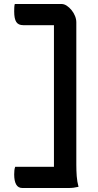

<svg xmlns="http://www.w3.org/2000/svg" viewBox="-20 -780 490 961"><path d="M54 -760H288Q301 -760 314 -751.5Q327 -743 338 -729.5Q349 -716 355.5 -700Q362 -684 362 -668Q362 -579 362 -489Q362 -399 362 -308.5Q362 -218 362 -129.5Q362 -41 362 45Q362 74 364 101.5Q366 129 373 155Q360 158 348.5 159.5Q337 161 323 161H92Q71 161 61 143.5Q51 126 51 93Q51 82 52 72.5Q53 63 56 55H250Q250 -34 250 -122.5Q250 -211 250 -299.5Q250 -388 250 -476.5Q250 -565 250 -654H96Q72 -654 61.5 -670Q51 -686 51 -723Q51 -733 51.5 -743Q52 -753 54 -760Z"/></svg>

Font: Recursive Casual Medium
Style: Regular
Weight: 500
Version: Version 1.047